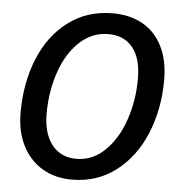

<svg xmlns="http://www.w3.org/2000/svg" viewBox="-52 -759 754 819"><g transform="rotate(5 325.0 -349.0)"><path d="M43 -254Q43 -380 85 -484Q127 -588 208 -649Q289 -710 399 -710Q472 -710 526.5 -679.5Q581 -649 611 -589.5Q641 -530 641 -445Q641 -321 598 -216.5Q555 -112 474 -50Q393 12 285 12Q213 12 158.5 -20.5Q104 -53 73.5 -113Q43 -173 43 -254ZM296 -78Q366 -78 419 -129.5Q472 -181 500.5 -264.5Q529 -348 529 -441Q529 -528 492 -574Q455 -620 388 -620Q317 -620 263.5 -569.5Q210 -519 182 -436Q154 -353 154 -258Q154 -203 171 -162.5Q188 -122 220 -100Q252 -78 296 -78Z"/></g></svg>

Font: Azeret Mono
Style: Italic
Weight: 400
Italic angle: -12°
Designer: Martin Vácha
Foundry: Displaay
Version: Version 1.000; Glyphs 3.0.3, build 3074